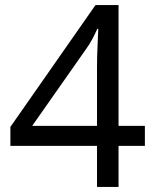

<svg xmlns="http://www.w3.org/2000/svg" viewBox="-20 -738 612 758"><path d="M552 -162H448V0H363V-162H21V-237L357 -718H448V-241H552ZM363 -466Q363 -518 365 -554.5Q367 -591 368 -624H364Q356 -605 344 -583Q332 -561 321 -546L107 -241H363Z"/></svg>

Font: Noto Sans Vai
Style: Regular
Weight: 400
Designer: Monotype Design Team
Foundry: Monotype Imaging Inc.
Version: Version 2.001; ttfautohint (v1.8.4.7-5d5b)